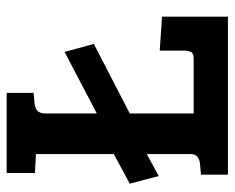

<svg xmlns="http://www.w3.org/2000/svg" viewBox="-84 -621 705 577"><g transform="rotate(-90 268.5 -332.5)"><path d="M507 0H32V-81L65 -84Q94 -87 94 -112V-244L28 -208L5 -295L94 -343V-577L37 -580V-665H278V-584L245 -581Q216 -578 216 -549V-394L401 -491L425 -403L216 -295V-103H382Q396 -103 400.5 -110.5Q405 -118 405 -135V-205L507 -198Z"/></g></svg>

Font: Bree Serif
Style: Regular
Weight: 400
Designer: Veronika Burian, Jos Scaglione
Foundry: TypeTogether
Version: Version 1.001